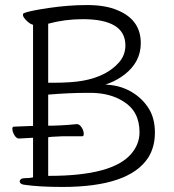

<svg xmlns="http://www.w3.org/2000/svg" viewBox="-20 -731 690 761"><path d="M56 -182H55Q45 -182 37 -195.5Q29 -209 29 -221Q29 -229 35 -229L111 -232V-633L107 -634Q96 -638 83.5 -651Q71 -664 71 -671Q71 -678 75 -679Q96 -688 174 -699.5Q252 -711 325.5 -711Q399 -711 447 -690Q538 -652 538 -560Q538 -485 473 -435Q445 -414 417 -403L398 -396L418 -394Q465 -389 505 -364.5Q545 -340 569.5 -301Q594 -262 594 -205.5Q594 -149 568 -107Q493 10 227 10Q134 10 74 1Q58 -2 58 -13Q58 -16 62.5 -20.5Q67 -25 83 -25Q99 -25 111 -28V-185ZM190 -233 218 -234Q244 -235 284 -239H285Q295 -239 303.5 -226Q312 -213 312 -200Q312 -191 306 -191H229L190 -189Q183 -189 171 -187V-34H176Q424 -34 499 -120Q533 -159 533 -207Q533 -290 469 -329Q419 -361 346 -363H327Q253 -363 171 -356V-233ZM308 -655Q237 -655 171 -637V-403H189Q264 -403 308 -411Q403 -428 452 -484Q477 -513 477 -551Q477 -655 308 -655Z"/></svg>

Font: Moon Stars Kai T Light
Style: Regular
Weight: 300
Designer: GuiWonder
Version: Version 1.101